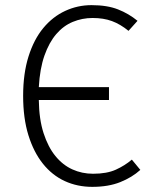

<svg xmlns="http://www.w3.org/2000/svg" viewBox="-20 -716 596 747"><path d="M131 -327Q132 -252 149.5 -198Q167 -144 195.5 -109Q224 -74 261.5 -57Q299 -40 342 -40Q396 -40 431 -56Q466 -72 493 -95L526 -55Q494 -26 448 -7.5Q402 11 339 11Q281 11 232 -11.5Q183 -34 147 -79Q111 -124 90.5 -190Q70 -256 70 -343Q70 -430 91 -496.5Q112 -563 148.5 -607Q185 -651 233.5 -673.5Q282 -696 336 -696Q397 -696 439 -679.5Q481 -663 515 -635L480 -596Q448 -622 415.5 -634Q383 -646 340 -646Q300 -646 263.5 -631Q227 -616 199 -583.5Q171 -551 153 -500Q135 -449 131 -377H404V-327Z"/></svg>

Font: Jldddboxgfspflltxgxzjzlszac
Style: Regular
Weight: 300
Designer: Carrois Corporate & Edenspiekermann
Foundry: Carrois Corporate GbR & Edenspiekermann AG
Version: Version 2.001